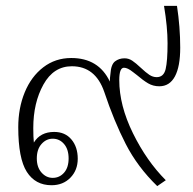

<svg xmlns="http://www.w3.org/2000/svg" viewBox="-20 -619 655 652"><path d="M334 -307Q304 -394 224 -394Q162 -394 127.5 -332Q93 -270 93 -184Q93 -153 95 -135Q117 -171 164 -171Q201 -171 222.5 -145.5Q244 -120 244 -80Q244 -41 219 -15.5Q194 10 155 10Q100 10 71 -35.5Q42 -81 42 -187Q42 -252 64 -305.5Q86 -359 127 -390.5Q168 -422 222 -422Q315 -422 353 -342Q353 -354 355 -368Q357 -400 370.5 -410.5Q384 -421 403 -421Q417 -421 429 -413Q441 -405 458 -389Q475 -373 487 -365Q499 -357 512 -357Q536 -357 542.5 -384.5Q549 -412 549 -472Q549 -527 537 -599H581Q592 -527 592 -457Q592 -393 574 -359.5Q556 -326 521 -326Q500 -326 483 -336Q466 -346 445 -364Q442 -366 432 -374Q422 -382 414.5 -385.5Q407 -389 401 -389Q385 -389 385 -347Q385 -261 431.5 -166.5Q478 -72 543 -7L514 13Q447 -52 407 -130Q367 -208 334 -307ZM213 -81Q213 -112 197.5 -130Q182 -148 159 -148Q137 -148 121 -130Q105 -112 105 -81Q105 -51 121 -33Q137 -15 159 -15Q182 -15 197.5 -32.5Q213 -50 213 -81Z"/></svg>

Font: Taviraj ExtraLight
Style: Regular
Weight: 200
Designer: Katatrad Team
Foundry: CadsonDemak
Version: Version 1.030